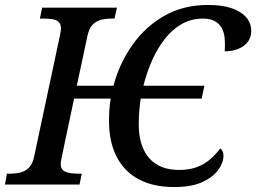

<svg xmlns="http://www.w3.org/2000/svg" viewBox="-41 -745 1034 775"><path d="M662 10Q578 10 519.5 -21Q461 -52 430 -112Q399 -172 399 -257Q399 -280 400.5 -302.5Q402 -325 406 -347H258L208 -110Q207 -103 205.5 -96Q204 -89 204 -83Q204 -61 221.5 -52.5Q239 -44 276 -44H289L280 0H-21L-13 -44H0Q22 -44 42 -49Q62 -54 76.5 -69Q91 -84 97 -114L201 -602Q203 -611 204 -618.5Q205 -626 205 -630Q205 -649 194.5 -657.5Q184 -666 167.5 -668Q151 -670 133 -670H120L129 -714H431L421 -670H408Q386 -670 366.5 -665Q347 -660 333 -645.5Q319 -631 312 -600L269 -399H417Q441 -489 493 -563Q545 -637 622 -681Q699 -725 799 -725Q855 -725 893.5 -712Q932 -699 952.5 -675.5Q973 -652 973 -620Q973 -582 943 -560Q913 -538 866 -538Q868 -565 866 -589Q864 -613 854.5 -631Q845 -649 826.5 -659.5Q808 -670 779 -670Q731 -670 692.5 -648Q654 -626 624 -587.5Q594 -549 572.5 -500.5Q551 -452 538 -399H784L773 -347H527Q523 -321 521 -295.5Q519 -270 519 -244Q519 -156 560.5 -107.5Q602 -59 682 -59Q724 -59 755 -71Q786 -83 809 -103.5Q832 -124 848 -146Q854 -142 857.5 -134.5Q861 -127 861 -116Q861 -89 840 -59.5Q819 -30 775.5 -10Q732 10 662 10Z"/></svg>

Font: ET Text
Style: Italic
Weight: 470
Italic angle: -12°
Designer: Monotype Design Team
Foundry: Monotype Imaging Inc.
Version: Version 2.009